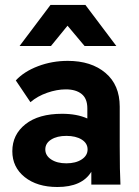

<svg xmlns="http://www.w3.org/2000/svg" viewBox="-20 -746 562 776"><path d="M59.1 -560.1 184.1 -726.1H325.2L450.2 -560.1H321.8L252.9 -642.1L186 -560.1ZM211.9 9.8Q129.9 9.8 79.8 -30.3Q29.8 -70.3 29.8 -134.8Q29.8 -202.1 83 -244.1Q136.2 -286.1 231 -286.1Q291 -286.1 333 -267.1V-308.1Q333 -347.7 309.8 -366.2Q286.6 -384.8 246.1 -384.8Q210 -384.8 170.7 -371.1Q131.3 -357.4 103 -333L43.9 -420.9Q77.1 -457 133.8 -478.5Q190.4 -500 253.9 -500Q348.6 -500 406.2 -451.4Q463.9 -402.8 463.9 -314.9V-155.8Q463.9 -51.8 466.8 0H349.1V-51.8Q311.5 9.8 211.9 9.8ZM248 -85.9Q286.1 -85.9 310.1 -101.6Q334 -117.2 334 -142.1Q334 -167 310.3 -181.9Q286.6 -196.8 248 -196.8Q210.4 -196.8 186.8 -181.9Q163.1 -167 163.1 -142.1Q163.1 -117.2 186.8 -101.6Q210.4 -85.9 248 -85.9Z"/></svg>

Font: SUSE
Style: Bold
Weight: 700
Designer: Rene Bieder
Foundry: SUSE
Version: Version 1.000